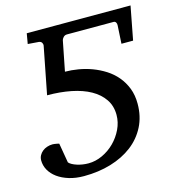

<svg xmlns="http://www.w3.org/2000/svg" viewBox="-103 -759 790 863"><g transform="rotate(-15 291.5 -327.5)"><path d="M220.7 -459.5Q250 -459.5 282.2 -454.1Q314.5 -448.7 345.2 -437.3Q376 -425.8 404.1 -408Q432.1 -390.1 453.1 -365.2Q474.1 -340.3 486.6 -308.3Q499 -276.4 499 -236.3Q499 -177.2 475.1 -130.4Q451.2 -83.5 408.7 -51Q366.2 -18.6 308.3 -1.2Q250.5 16.1 182.6 16.1Q144.5 16.1 113.5 6.6Q82.5 -2.9 60.3 -19Q38.1 -35.2 26.1 -56.6Q14.2 -78.1 14.2 -102.1Q14.2 -114.3 19.8 -124.8Q25.4 -135.3 34.7 -142.8Q43.9 -150.4 56.4 -154.5Q68.8 -158.7 82 -158.7Q85.9 -158.7 90.8 -158Q95.7 -157.2 100.1 -156.5Q104.5 -155.8 107.7 -155Q110.8 -154.3 112.3 -153.8L127.9 -62.5Q132.8 -56.6 142.1 -51.5Q151.4 -46.4 163.3 -42.5Q175.3 -38.6 189 -36.4Q202.6 -34.2 216.8 -34.2Q250 -34.2 282 -49.1Q314 -64 338.9 -88.9Q363.8 -113.8 379.2 -146Q394.5 -178.2 394.5 -212.4Q394.5 -253.9 373.5 -284.9Q352.5 -315.9 315.4 -336.7Q278.3 -357.4 227.1 -367.7Q175.8 -377.9 115.7 -377.9L158.7 -598.1Q159.7 -604 156 -610.8Q152.3 -617.7 142.1 -619.1L91.3 -623L99.6 -670.9H582.5L552.7 -515.1H498.5L503.4 -600.1Q503.9 -607.9 500.2 -613.5Q496.6 -619.1 489.7 -619.1H272.9Q262.2 -619.1 255.6 -611.6Q249 -604 248 -598.1Z"/></g></svg>

Font: Charis SIL APac
Style: Italic
Weight: 400
Italic angle: -11°
Foundry: SIL International
Version: Version 5.000